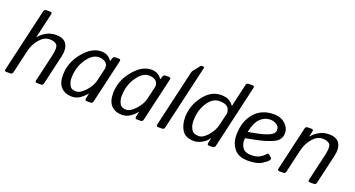

<svg xmlns="http://www.w3.org/2000/svg" viewBox="-47 -1326 3566 1931"><g transform="rotate(20 1736.0 -360.5)"><path d="M37.6 0Q15.6 0 20.5 -22L176.8 -698.7Q181.6 -720.7 204.1 -720.7H246.1Q267.6 -720.7 262.7 -698.7L208 -461.4Q205.1 -447.8 200.7 -432.1H202.6Q231.4 -467.8 277.6 -494.4Q323.7 -521 382.3 -521Q465.3 -521 495.6 -470.9Q525.9 -420.9 505.9 -334L433.6 -22Q428.7 0 406.7 0H364.7Q342.8 0 347.7 -22L414.6 -310.5Q436.5 -406.2 413.1 -431.9Q389.6 -457.5 335.9 -457.5Q277.3 -457.5 229.2 -400.6Q181.2 -343.8 164.1 -270.5L106.4 -22Q101.6 0 79.6 0Z M583 -165.5Q583 -299.8 674.1 -410.4Q765.1 -521 865.2 -521Q909.2 -521 937.5 -502.7Q965.8 -484.4 979.5 -460H980.5L990.7 -490.7Q998 -512.7 1014.6 -512.7H1055.7Q1077.6 -512.7 1072.8 -490.7L964.4 -22Q959.5 0 937.5 0H897.9Q876.5 0 880.9 -22L893.1 -80.6H892.1Q868.2 -48.8 828.4 -20.3Q788.6 8.3 739.7 8.3Q668.9 8.3 626 -34.4Q583 -77.1 583 -165.5ZM673.8 -162.1Q673.8 -129.9 691.2 -92.5Q708.5 -55.2 762.2 -55.2Q806.2 -55.2 859.4 -113.3Q912.6 -171.4 927.2 -234.4L960 -376Q960 -419.9 931.9 -438.7Q903.8 -457.5 862.3 -457.5Q793.9 -457.5 733.9 -369.9Q673.8 -282.2 673.8 -162.1Z M1119.6 -165.5Q1119.6 -299.8 1210.7 -410.4Q1301.8 -521 1401.9 -521Q1445.8 -521 1474.1 -502.7Q1502.4 -484.4 1516.1 -460H1517.1L1527.3 -490.7Q1534.7 -512.7 1551.3 -512.7H1592.3Q1614.3 -512.7 1609.4 -490.7L1501 -22Q1496.1 0 1474.1 0H1434.6Q1413.1 0 1417.5 -22L1429.7 -80.6H1428.7Q1404.8 -48.8 1365 -20.3Q1325.2 8.3 1276.4 8.3Q1205.6 8.3 1162.6 -34.4Q1119.6 -77.1 1119.6 -165.5ZM1210.4 -162.1Q1210.4 -129.9 1227.8 -92.5Q1245.1 -55.2 1298.8 -55.2Q1342.8 -55.2 1396 -113.3Q1449.2 -171.4 1463.9 -234.4L1496.6 -376Q1496.6 -419.9 1468.5 -438.7Q1440.4 -457.5 1398.9 -457.5Q1330.6 -457.5 1270.5 -369.9Q1210.4 -282.2 1210.4 -162.1Z M1661.6 0Q1639.6 0 1644.5 -22L1785.6 -631.3Q1787.6 -641.1 1794.4 -649.9L1843.3 -711.9Q1856.4 -729 1862.3 -729H1879.4Q1894 -729 1890.1 -711.9L1730.5 -22Q1725.6 0 1703.6 0Z M1882.8 -185.1Q1882.8 -309.6 1961.4 -415.3Q2040 -521 2146.5 -521Q2200.7 -521 2231 -504.6Q2261.2 -488.3 2286.1 -455.1H2287.1Q2288.6 -466.8 2293 -484.9L2342.3 -698.7Q2347.2 -720.7 2369.1 -720.7H2411.1Q2433.1 -720.7 2428.2 -698.7L2272 -22Q2267.1 0 2245.1 0H2204.1Q2186 0 2189.9 -22L2200.7 -80.6H2199.7Q2178.2 -42 2132.8 -16.8Q2087.4 8.3 2048.3 8.3Q1955.6 8.3 1919.2 -48.6Q1882.8 -105.5 1882.8 -185.1ZM1973.6 -181.6Q1973.6 -130.9 1995.6 -93Q2017.6 -55.2 2072.8 -55.2Q2120.6 -55.2 2170.2 -112.5Q2219.7 -169.9 2234.9 -234.4L2266.6 -371.1Q2261.7 -419.9 2234.9 -438.7Q2208 -457.5 2153.3 -457.5Q2079.1 -457.5 2026.4 -374.8Q1973.6 -292 1973.6 -181.6Z M2428.2 -193.4Q2428.2 -339.8 2504.6 -430.4Q2581.1 -521 2713.4 -521Q2789.1 -521 2835.7 -477.8Q2882.3 -434.6 2882.3 -379.9Q2882.3 -307.6 2813.2 -273.4Q2744.1 -239.3 2642.1 -218.8L2522 -194.8Q2519 -176.3 2519 -175.3Q2519 -127 2545.4 -91.3Q2571.8 -55.7 2637.7 -55.7Q2693.8 -55.7 2728 -76.2Q2762.2 -96.7 2774.4 -113.3Q2791.5 -136.2 2805.2 -123.5L2834 -98.6Q2843.3 -90.3 2831.1 -71.3Q2819.8 -53.7 2770.5 -22.7Q2721.2 8.3 2626 8.3Q2522 8.3 2475.1 -52Q2428.2 -112.3 2428.2 -193.4ZM2524.4 -262.7 2624.5 -282.2Q2692.9 -295.4 2744.6 -318.6Q2796.4 -341.8 2796.4 -383.8Q2796.4 -417 2766.4 -437.3Q2736.3 -457.5 2697.3 -457.5Q2638.2 -457.5 2592 -412.6Q2545.9 -367.7 2524.4 -262.7Z M2959 0Q2937 0 2941.9 -22L3050.3 -490.7Q3055.2 -512.7 3077.1 -512.7H3118.2Q3140.1 -512.7 3135.3 -490.7L3122.1 -432.1H3124Q3152.8 -467.8 3199 -494.4Q3245.1 -521 3303.7 -521Q3386.7 -521 3417 -470.9Q3447.3 -420.9 3427.2 -334L3355 -22Q3350.1 0 3328.1 0H3286.1Q3264.2 0 3269 -22L3335.9 -310.5Q3357.9 -406.2 3334.5 -431.9Q3311 -457.5 3257.3 -457.5Q3198.7 -457.5 3150.6 -400.6Q3102.5 -343.8 3085.4 -270.5L3027.8 -22Q3022.9 0 3001 0Z"/></g></svg>

Font: Istok Web
Style: Italic
Weight: 400
Italic angle: -13°
Designer: Andrey V. Panov
Foundry: Andrey V. Panov
Version: Version 1.0.2g